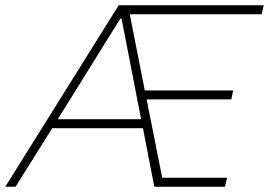

<svg xmlns="http://www.w3.org/2000/svg" viewBox="-37 -708 1020 728"><path d="M-17 0 413 -688H963L955 -654H455L512 -365H847L840 -331H519L578 -34H824L816 0H548L505 -222H161L22 0ZM182 -256H498L424 -637H419Z"/></svg>

Font: Saira Thin
Style: Italic
Weight: 100
Italic angle: -12°
Designer: Hector Gatti with collaboration of the Omnibus-Type team
Foundry: Omnibus-Type
Version: Version 1.101